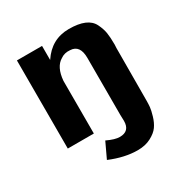

<svg xmlns="http://www.w3.org/2000/svg" viewBox="-154 -606 864 900"><g transform="rotate(-30 278.5 -156.0)"><path d="M56 0V-477H192V-401Q246 -483 340 -483Q391 -483 423 -469.5Q455 -456 468.5 -428.5Q482 -401 486 -376.5Q490 -352 490 -312Q490 -309 489.5 -303Q489 -297 489 -294V-271Q489 -228 488.5 -140Q488 -52 488 -9Q488 8 486.5 24Q485 40 476.5 69Q468 98 453.5 118.5Q439 139 408.5 155Q378 171 337 171Q267 171 188 138L227 55Q269 75 295 75Q349 75 349 19Q349 14 348.5 2.5Q348 -9 348 -14V-322Q348 -392 296 -394Q266 -397 244 -381Q203 -357 197 -285V0Z"/></g></svg>

Font: Coval
Style: Heavy
Weight: 900
Foundry: Context Ltd
Version: Version 001.000